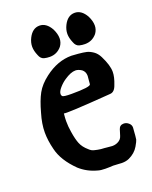

<svg xmlns="http://www.w3.org/2000/svg" viewBox="-120 -686 595 751"><g transform="rotate(-20 177.5 -310.5)"><path d="M256.8 -492.2Q243.2 -496.1 237.3 -512.7Q228.5 -533.2 228.5 -549.8Q228.5 -567.4 237.3 -585Q253.9 -618.2 283.2 -618.2Q311.5 -618.2 330.1 -585Q340.8 -563.5 340.8 -544.9Q340.8 -527.3 330.1 -512.7Q310.5 -489.3 280.3 -489.3Q268.6 -489.3 256.8 -492.2ZM110.4 -492.2Q96.7 -496.1 90.8 -512.7Q82 -533.2 82 -549.8Q82 -567.4 90.8 -585Q107.4 -618.2 136.7 -618.2Q165 -618.2 183.6 -585Q194.3 -563.5 194.3 -544.9Q194.3 -527.3 183.6 -512.7Q164.1 -489.3 133.8 -489.3Q122.1 -489.3 110.4 -492.2ZM109.4 -262.7Q107.4 -243.2 107.4 -231.4Q107.4 -208 111.3 -185.5Q116.2 -153.3 124 -134.3Q131.8 -115.2 151.4 -98.6Q156.2 -93.8 161.6 -90.8Q167 -87.9 174.3 -86.4Q181.6 -85 185.1 -84Q188.5 -83 198.2 -82Q208 -81.1 211.9 -81.1Q215.8 -81.1 227.1 -79.6Q238.3 -78.1 244.1 -78.1Q260.7 -78.1 273.4 -86.9Q280.3 -91.8 283.2 -97.7Q286.1 -103.5 289.1 -114.3Q292 -125 293.9 -129.9Q298.8 -145.5 315.4 -145.5Q326.2 -145.5 335.4 -137.7Q344.7 -129.9 344.7 -119.1V-118.2Q341.8 -76.2 340.3 -69.8Q338.9 -63.5 328.1 -44.9Q314.5 -21.5 287.1 -8.8Q274.4 -2.9 256.8 -2.9Q252 -2.9 239.7 -3.9Q227.5 -4.9 220.7 -4.9Q208 -3.9 188.5 -3.9Q168.9 -3.9 157.2 -7.8Q116.2 -18.6 85.9 -45.9Q35.2 -95.7 23.4 -146.5Q13.7 -184.6 13.7 -217.8Q13.7 -253.9 26.4 -295.9Q39.1 -342.8 54.7 -371.1Q70.3 -399.4 102.5 -423.8Q156.2 -464.8 213.9 -464.8Q221.7 -464.8 241.2 -462.9Q263.7 -460.9 275.9 -458Q288.1 -455.1 301.8 -445.8Q315.4 -436.5 324.2 -418.9Q344.7 -377.9 344.7 -350.6Q344.7 -329.1 333 -299.8Q324.2 -273.4 305.7 -272.5Q294.9 -271.5 223.1 -266.6Q151.4 -261.7 123 -261.7Q110.4 -261.7 109.4 -262.7ZM126 -329.1Q130.9 -324.2 164.1 -324.2Q242.2 -324.2 244.1 -335Q244.1 -340.8 245.6 -352.5Q247.1 -364.3 247.1 -369.1Q247.1 -386.7 234.4 -396.5Q220.7 -405.3 209 -405.3Q189.5 -405.3 162.1 -386.7Q147.5 -377 135.3 -362.8Q123 -348.6 123 -337.9Q123 -334 126 -329.1Z"/></g></svg>

Font: LPEducational
Style: Medium
Weight: 500
Designer: Based on Essays1743, by John Stracke, which says:

Based on the typeface in a 1743 English translation of the essays of 
Version: Version 001.204